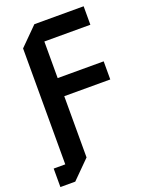

<svg xmlns="http://www.w3.org/2000/svg" viewBox="-192 -778 765 996"><g transform="rotate(-20 191.0 -280.0)"><path d="M-36 140V38H28V-602L126 -700H398V-598H144V-396H398V-296H144V42L46 140Z"/></g></svg>

Font: Tektur Medium
Style: Regular
Weight: 500
Designer: Adam Jagosz
Foundry: Adam Jagosz
Version: Version 1.005;gftools[0.9.30]